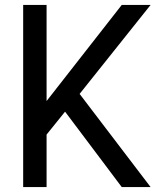

<svg xmlns="http://www.w3.org/2000/svg" viewBox="-20 -759 639 779"><path d="M74 0H169V-213L244 -306L474 0H591L303 -378L591 -739H474L169 -349V-739H74Z"/></svg>

Font: Involve Medium
Style: Regular
Weight: 500
Designer: Stefan Peev
Foundry: Context Ltd.
Version: Version 1.001